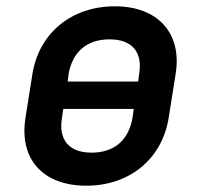

<svg xmlns="http://www.w3.org/2000/svg" viewBox="-20 -580 640 610"><path d="M254 10C392 10 495 -75 516 -206L538 -345C559 -474 482 -560 345 -560C207 -560 104 -475 83 -345L61 -206C40 -75 116 10 254 10ZM195 -321 198 -345C210 -415 256 -455 328 -455C399 -455 434 -415 422 -345L419 -321ZM271 -95C200 -95 165 -135 177 -206L181 -234H405L401 -206C389 -135 343 -95 271 -95Z"/></svg>

Font: JetBrains Mono
Style: Bold Italic
Weight: 558
Italic angle: -9°
Monospace: yes
Designer: Philipp Nurullin, Konstantin Bulenkov
Foundry: JetBrains
Version: Version 2.305